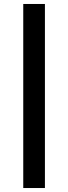

<svg xmlns="http://www.w3.org/2000/svg" viewBox="-20 -791 343 966"><path d="M97 -771H206V155H97Z"/></svg>

Font: Roboto Serif SemiCondensed
Style: Bold
Weight: 700
Width: 4
Designer: Greg Gazdowicz
Foundry: Commercial Type
Version: Version 1.007